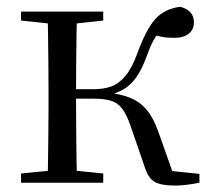

<svg xmlns="http://www.w3.org/2000/svg" viewBox="-20 -551 638 579"><path d="M43.5 0V-27.8L152.7 -38.6H184.7L291.3 -27.8V0ZM43.5 -489.1V-516H291.3V-489.1L184.7 -477.4H152.7ZM123.1 0Q124.3 -24.4 124.8 -65.3Q125.3 -106.3 125.8 -150.3Q126.3 -194.3 126.3 -228.5V-288.3Q126.3 -321.7 125.8 -365.7Q125.3 -409.7 124.8 -450.7Q124.3 -491.8 123.1 -516H212.3Q211.3 -491.8 210.8 -450.2Q210.3 -408.7 209.8 -362.6Q209.3 -316.5 209.3 -277.8V-258.4Q209.3 -209.4 209.8 -158.9Q210.3 -108.5 210.8 -66.4Q211.3 -24.4 212.3 0ZM416.5 -46.9 373.3 -172.6Q361.4 -206.4 348.1 -223.7Q334.8 -241 314.7 -247.2Q294.6 -253.4 262.7 -253.4H167V-282H262.1Q292.3 -282 315.6 -290.3Q338.9 -298.6 358.9 -322.8Q378.8 -347.1 395.6 -394.1Q421.8 -464.8 449.4 -494.7Q477.1 -524.6 523.6 -530.6Q564.8 -519.7 564.8 -483.8Q564.8 -461.7 549.2 -449.3Q533.7 -436.9 505.8 -436.9Q483.2 -436.9 467.1 -440.1Q450.9 -443.3 434.5 -448.4L481.1 -479.2Q461.5 -458.7 448.8 -439.2Q436.1 -419.6 422.8 -382.7Q408 -341.5 390.1 -316.7Q372.1 -291.9 349.2 -279.7Q326.3 -267.4 297.1 -261.6L297.7 -272.4Q343.3 -268.2 373.1 -255.8Q402.9 -243.4 423.3 -218.6Q443.6 -193.9 458.2 -151.8L507.1 -13.4L450 -40.3L581.4 -26.6V0Q564.6 3.4 545.2 6Q525.8 8.6 509.7 8.6Q463.9 8.6 445.3 -3.2Q426.7 -14.9 416.5 -46.9Z"/></svg>

Font: Noto Serif TC
Style: Regular
Weight: 200
Designer: Ryoko NISHIZUKA 西塚涼子 (kana & ideographs); Frank Grießhammer (Latin, Greek & Cyrillic); Wenlong ZHANG 张文龙 (bopomofo); San
Foundry: Adobe
Version: Version 2.001;hotconv 1.1.0;makeotfexe 2.6.0